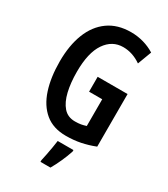

<svg xmlns="http://www.w3.org/2000/svg" viewBox="-226 -827 1009 1151"><g transform="rotate(30 278.0 -251.5)"><path d="M291 -392H498V-28Q450 -9 402.5 0.5Q355 10 302 10Q214 10 158 -36.5Q102 -83 75 -166Q48 -249 48 -359Q48 -469 80 -551Q112 -633 175.5 -678.5Q239 -724 332 -724Q377 -724 419 -712Q461 -700 496 -678L460 -582Q401 -623 336 -623Q260 -623 214 -555.5Q168 -488 168 -356Q168 -280 182 -220.5Q196 -161 226 -126.5Q256 -92 306 -92Q330 -92 347 -95Q364 -98 382 -104V-289H291ZM385 71Q373 108 355 148Q337 188 318 221H249V209Q253 191 258.5 164.5Q264 138 268.5 110Q273 82 276 61H385Z"/></g></svg>

Font: Noto Sans Gujarati UI ExtraCondensed SemiBold
Style: Regular
Weight: 600
Width: 2
Designer: Jelle Bosma - Monotype Design Team, Universal Thirst
Foundry: Monotype Imaging Inc.
Version: Version 2.106; ttfautohint (v1.8.4.7-5d5b)